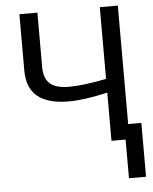

<svg xmlns="http://www.w3.org/2000/svg" viewBox="-59 -737 785 985"><g transform="rotate(-5 333.5 -244.5)"><path d="M492.2 0V-248Q370.6 -220.2 293 -220.2Q184.6 -220.2 131.3 -264.2Q78.1 -308.1 78.1 -397.9V-688H170.9V-408.2Q170.9 -348.6 202.1 -321.8Q233.4 -294.9 299.8 -294.9Q374.5 -294.9 492.2 -318.8V-688H585V-78.1H652.8V199.2H564.9V0Z"/></g></svg>

Font: Libra Sans Modern
Style: Regular
Weight: 400
Foundry: Stefan Peev, Context Ltd
Version: Version 1.000